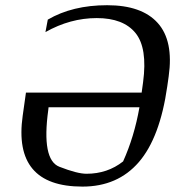

<svg xmlns="http://www.w3.org/2000/svg" viewBox="-20 -691 692 722"><path d="M305.2 -37.6Q384.3 -37.6 442.9 -84Q484.9 -176.8 504.4 -287.6H162.6L161.6 -278.3Q135.7 -90.3 203.1 -64Q270.5 -37.6 305.2 -37.6ZM614.3 -403.8 608.9 -365.7Q581.5 -173.3 502 -81.3Q422.4 10.7 290 10.7Q27.3 10.7 65.4 -256.3L77.6 -342.8H512.7L518.1 -382.3Q535.2 -510.7 489.5 -566.9Q443.8 -623 343.8 -623Q244.1 -623 150.9 -570.3L159.7 -617.2Q252.4 -671.4 382.8 -671.4Q513.2 -671.4 573.2 -604.5Q633.3 -537.6 614.3 -403.8Z"/></svg>

Font: NoticiaText-Italic
Style: Italic
Weight: 400
Italic angle: -8°
Designer: JM Sole
Foundry: JM Sole
Version: Version 1.003